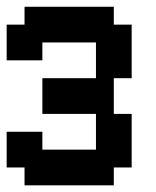

<svg xmlns="http://www.w3.org/2000/svg" viewBox="-20 -556 469 576"><path d="M53.6 -482.1V-535.7H321.4V-482.1H375V-321.4H321.4V-214.3H375V-53.6H321.4V0H53.6V-53.6H0V-160.7H107.1V-107.1H267.9V-214.3H107.1V-321.4H267.9V-428.6H107.1V-375H0V-482.1Z"/></svg>

Font: Jersey 10
Style: Regular
Weight: 400
Designer: Sarah Cadigan-Fried
Version: Version 1.000